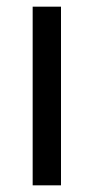

<svg xmlns="http://www.w3.org/2000/svg" viewBox="-20 -556 281 576"><path d="M163 0H78V-536H163Z"/></svg>

Font: Noto Sans Thai SemCond
Style: Regular
Weight: 400
Width: 4
Designer: Monotype Design Team
Foundry: Monotype Imaging Inc.
Version: Version 2.002; ttfautohint (v1.8.4.7-5d5b)